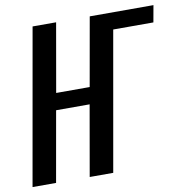

<svg xmlns="http://www.w3.org/2000/svg" viewBox="-82 -803 852 880"><g transform="rotate(-10 344.0 -362.5)"><path d="M127 -725H236.5L180.5 -406H336.5L393 -725H689.5L675.5 -647H488.5L374.5 0H265L322.5 -328H166.5L108.5 0H-1Z"/></g></svg>

Font: JuliaMono SemiBoldItalic
Style: Regular
Weight: 600
Italic angle: -9°
Monospace: yes
Designer: cormullion
Foundry: corm
Version: Version 0.049; ttfautohint (v1.8.4)